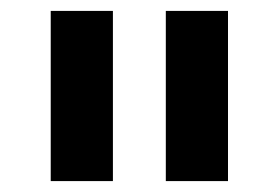

<svg xmlns="http://www.w3.org/2000/svg" viewBox="-20 -760 511 352"><path d="M73 -428V-740H187V-428ZM284 -428V-740H398V-428Z"/></svg>

Font: IBM Plex Sans Devanagari SemiBold
Style: Regular
Weight: 600
Designer: Mike Abbink, Paul van der Laan, Pieter van Rosmalen, Erin McLaughlin
Foundry: Bold Monday
Version: Version 1.1